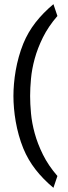

<svg xmlns="http://www.w3.org/2000/svg" viewBox="-20 -772 326 921"><path d="M44.4 -311.5Q44.4 -339.4 47.1 -370.6Q49.8 -401.9 55.4 -434.1Q61 -466.3 70.1 -499Q79.1 -531.7 91.8 -563Q114.3 -617.7 150.4 -664.1Q186.5 -710.4 236.3 -752L255.4 -695.3Q211.9 -645 186 -592.8Q160.2 -540.5 146.5 -490.5Q132.8 -440.4 128.7 -394.8Q124.5 -349.1 124.5 -311.5Q124.5 -273.9 128.7 -228.3Q132.8 -182.6 146.5 -132.6Q160.2 -82.5 186 -30.3Q211.9 22 255.4 72.3L236.3 128.9Q186.5 87.4 150.4 41Q114.3 -5.4 91.8 -60.1Q79.1 -91.3 70.1 -124Q61 -156.7 55.4 -189Q49.8 -221.2 47.1 -252.4Q44.4 -283.7 44.4 -311.5Z"/></svg>

Font: Metrophobic
Style: Regular
Weight: 400
Designer: vernon adams
Foundry: vernon adams
Version: Version 1.000